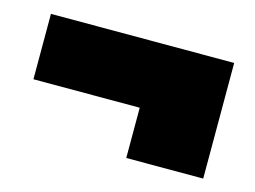

<svg xmlns="http://www.w3.org/2000/svg" viewBox="-50 -463 553 417"><g transform="rotate(15 226.0 -254.0)"><path d="M259 -237H20V-384H432V-124H259Z"/></g></svg>

Font: Prompt ExtraBold
Style: Regular
Weight: 800
Designer: Katatrad Team
Foundry: CadsonDemak
Version: Version 1.001